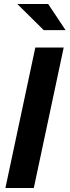

<svg xmlns="http://www.w3.org/2000/svg" viewBox="-20 -937 347 957"><path d="M7 0 156 -700H297.5L148.5 0ZM198 -786.8 66.3 -917.1H220.1L306.8 -786.8Z"/></svg>

Font: Red Hat Display VF
Style: Italic
Weight: 300
Italic angle: -12°
Designer: Pentagram, MCKL
Foundry: Pentagram, MCKL
Version: Version 1.023